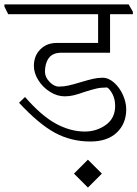

<svg xmlns="http://www.w3.org/2000/svg" viewBox="-49 -654 620 867"><path d="M0 0ZM551 -601V-590H448V-416H229Q189 -416 171.5 -392Q154 -368 154 -330Q154 -306 174.5 -284.5Q195 -263 217 -263Q239 -263 261 -268Q283 -273 316 -283Q349 -293 371 -298Q393 -303 414 -303Q441 -303 466 -281Q491 -259 506 -225.5Q521 -192 521 -160Q521 -96 478.5 -55.5Q436 -15 359 -15Q272 -15 199 -54.5Q126 -94 37 -190L64 -216Q138 -131 203.5 -95.5Q269 -60 334 -60Q387 -60 429 -90Q471 -120 471 -176Q471 -206 459 -229Q447 -252 435 -259Q407 -259 385.5 -254Q364 -249 330 -238Q305 -229 285 -224Q265 -219 243 -219Q209 -219 176.5 -239.5Q144 -260 124 -292Q104 -324 104 -356Q104 -402 133 -431Q162 -460 206 -460H394V-590H-12L-29 -624V-634H532ZM411 130 348 193 285 130 348 67Z"/></svg>

Font: Martel UltraLight
Style: Regular
Weight: 250
Designer: Dan Reynolds
Foundry: Dan Reynolds
Version: Version 1.001; ttfautohint (v1.1) -l 5 -r 5 -G 72 -x 0 -D la